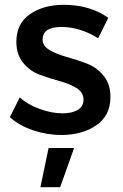

<svg xmlns="http://www.w3.org/2000/svg" viewBox="-20 -557 510 798"><path d="M388 -398Q312 -445 235 -445Q157 -445 157 -392Q157 -366 186 -349Q215 -332 256.5 -320.5Q298 -309 339.5 -293.5Q381 -278 410 -243Q439 -208 439 -154Q439 -77 380.5 -36.5Q322 4 235 4Q175 4 117.5 -15.5Q60 -35 21 -70L62 -152Q96 -122 145.5 -104Q195 -86 240 -86Q279 -86 303 -100Q327 -114 327 -143Q327 -173 298 -191Q269 -209 228 -220Q187 -231 146 -246Q105 -261 76.5 -295.5Q48 -330 48 -383Q48 -459 104.5 -498Q161 -537 244 -537Q354 -537 430 -483ZM182 58H288L230 221H148Z"/></svg>

Font: Montserrat-Arabic
Style: Regular
Weight: 400
Designer: Mohamed Gaber
Foundry: Kief Type Foundry
Version: Version 5.008;PS 005.008;hotconv 1.0.88;makeotf.lib2.5.64775